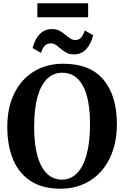

<svg xmlns="http://www.w3.org/2000/svg" viewBox="-20 -1141 758 1172"><path d="M24.5 -367.5Q24.5 -483 67 -570.2Q109.5 -657.5 186.8 -704.8Q264 -752 366.5 -752Q531 -751.5 612.2 -654Q693.5 -556.5 693.5 -382.5Q693.5 -266 650.8 -176.8Q608 -87.5 529.8 -38.2Q451.5 11 348.5 11Q239.5 11 167 -36.2Q94.5 -83.5 59.5 -168.5Q24.5 -253.5 24.5 -367.5ZM188.5 -368Q188.5 -211 232.5 -127.8Q276.5 -44.5 358 -44.5Q411 -44.5 449.5 -83Q488 -121.5 508.8 -197Q529.5 -272.5 529.5 -382Q529.5 -538 486 -617.5Q442.5 -697 360 -697Q306.5 -697 268.2 -660.5Q230 -624 209.2 -550.5Q188.5 -477 188.5 -368ZM345.5 -847.5Q328.5 -862.5 316.8 -869.5Q305 -876.5 289.5 -876.5Q267.5 -876.5 253.5 -861.8Q239.5 -847 230 -818L179 -847.5Q192.5 -902 222.5 -932.8Q252.5 -963.5 296 -963.5Q324 -963.5 343 -953.5Q362 -943.5 384.5 -924.5Q402 -910 413.8 -903.2Q425.5 -896.5 440 -896.5Q461 -896.5 474.5 -911.2Q488 -926 497.5 -955L548.5 -926Q535 -870.5 505.2 -839.8Q475.5 -809 432 -809Q405 -809 386.5 -818.8Q368 -828.5 345.5 -847.5ZM208 -1121H518V-1035.5H208Z"/></svg>

Font: Merriweather Text
Style: Bold
Weight: 700
Designer: Eben Sorkin
Foundry: Eben Sorkin
Version: Version 2.100